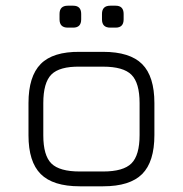

<svg xmlns="http://www.w3.org/2000/svg" viewBox="-20 -654 642 674"><path d="M218 -557Q189 -557 189 -586V-605Q189 -634 218 -634H237Q265 -634 265 -605V-586Q265 -557 237 -557ZM367 -557Q338 -557 338 -586V-605Q338 -634 367 -634H386Q414 -634 414 -605V-586Q414 -557 386 -557ZM260 0Q166 0 123 -43Q80 -86 80 -179V-292Q80 -386 123 -429.5Q166 -473 260 -472H342Q436 -472 479 -429Q522 -386 522 -292V-180Q522 -86 479 -43Q436 0 342 0ZM132 -179Q132 -108 160.5 -80Q189 -52 260 -52H342Q413 -52 441.5 -80.5Q470 -109 470 -180V-292Q470 -363 441.5 -391.5Q413 -420 342 -420H260Q189 -421 160.5 -392.5Q132 -364 132 -292Z"/></svg>

Font: Jura
Style: Regular
Weight: 400
Designer: Daniel Johnson, Alexei Vanyashin
Foundry: Daniel Johnson
Version: Version 5.103